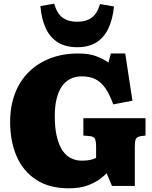

<svg xmlns="http://www.w3.org/2000/svg" viewBox="-20 -1007 823 1041"><path d="M354 14Q247 14 176 -32.5Q105 -79 70 -160Q35 -241 35 -345Q35 -431 61 -499.5Q87 -568 136 -616.5Q185 -665 253 -691Q321 -717 403 -717Q461 -717 498.5 -703.5Q536 -690 568 -668L581 -717H659L698 -461L594 -441Q574 -497 550.5 -530Q527 -563 496.5 -578Q466 -593 423 -593Q388 -593 360 -578.5Q332 -564 314 -536.5Q296 -509 286.5 -469.5Q277 -430 277 -378Q277 -309 289 -262.5Q301 -216 321 -188Q341 -160 367.5 -148Q394 -136 421 -136Q439 -136 453 -137.5Q467 -139 479 -142.5Q491 -146 501 -151V-215Q501 -236 496.5 -251Q492 -266 468 -269L432 -272V-366H769V-272L744 -269Q722 -265 716.5 -253Q711 -241 711 -215V1H587L558 -68Q550 -58 525 -38.5Q500 -19 457.5 -2.5Q415 14 354 14ZM399 -751Q336 -751 293.5 -777.5Q251 -804 228 -854Q205 -904 199 -974L274 -987Q289 -933 320 -911Q351 -889 398 -889Q447 -889 477.5 -911.5Q508 -934 522 -985L598 -972Q591 -902 567.5 -852.5Q544 -803 502.5 -777Q461 -751 399 -751Z"/></svg>

Font: Literata 18pt Black
Style: Regular
Weight: 900
Designer: Latin by Veronika Burian and Jose Scaglione. Greek by Irene Vlachou. Cyrillic by Vera Evstafieva.
Foundry: TypeTogether
Version: Version 3.103;gftools[0.9.29]